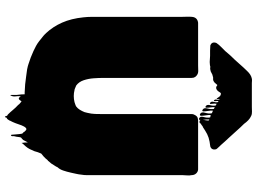

<svg xmlns="http://www.w3.org/2000/svg" viewBox="-153 -808 1052 786"><g transform="rotate(90 373.0 -415.0)"><path d="M462 84Q461 85 460.5 88Q460 91 458 91Q456 90 455.5 87Q455 84 453 81Q452 81 451.5 80.5Q451 80 451 80Q450 80 450 79.5Q450 79 449 79Q439 69 430 58Q421 47 410 37Q409 35 406 32Q404 30 401 27.5Q398 25 395 23Q394 23 393.5 24.5Q393 26 392 27Q388 33 385 34Q382 35 378 31Q377 30 375.5 27.5Q374 25 374 27Q373 37 374.5 47.5Q376 58 371 67Q369 71 368.5 65.5Q368 60 368.5 51Q369 42 368 37Q367 30 366.5 23.5Q366 17 366 10H358Q325 9 293 4Q286 3 278.5 2Q271 1 264 0Q249 -3 241 -6Q228 -10 215 -15Q202 -20 189 -26Q178 -31 168 -36.5Q158 -42 149 -49L134 -61Q130 -64 126.5 -67Q123 -70 120 -73Q119 -74 118.5 -75Q118 -76 116 -77Q89 -106 72.5 -143.5Q56 -181 51 -230Q49 -247 49 -265Q49 -283 49 -301V-633Q49 -642 48.5 -653.5Q48 -665 49 -675Q51 -697 73 -700H248Q258 -700 269 -700.5Q280 -701 288 -695Q292 -692 295 -688Q297 -685 298 -681.5Q299 -678 299 -673V-309Q299 -294 300.5 -272.5Q302 -251 308.5 -231.5Q315 -212 330 -201Q333 -200 336 -198.5Q339 -197 342 -196Q346 -194 349 -194Q361 -191 373 -191Q386 -191 398 -194L407 -197Q413 -199 416 -201Q424 -207 429.5 -216Q435 -225 439 -235L442 -247Q446 -263 446.5 -278.5Q447 -294 447 -309V-673Q447 -679 448.5 -682Q450 -685 452 -689Q457 -697 463.5 -698.5Q470 -700 476 -700H674Q684 -699 690.5 -691.5Q697 -684 697 -673Q699 -664 698 -654.5Q697 -645 697 -637V-266Q697 -257 697 -245Q697 -233 695 -222Q694 -211 691.5 -200.5Q689 -190 687 -180Q683 -162 678 -147.5Q673 -133 665 -125Q662 -118 657 -111Q650 -98 640 -88Q640 -88 639.5 -87.5Q639 -87 639 -86Q636 -85 633 -81Q630 -77 629 -76L621 -68Q617 -64 615 -63L609 -58Q609 -58 608.5 -57.5Q608 -57 608 -56Q605 -50 603 -43.5Q601 -37 599 -30Q595 -20 590.5 -11Q586 -2 579 6L568 18Q565 24 565 22Q564 16 563.5 9.5Q563 3 563 -3L554 14Q554 15 553.5 15Q553 15 553 16Q551 18 548.5 20.5Q546 23 543 25Q541 31 540.5 37.5Q540 44 538 51Q537 55 537.5 59.5Q538 64 534 66Q532 67 531.5 63Q531 59 531 56Q530 47 529.5 38.5Q529 30 527 20Q526 19 525 18Q524 17 523 16Q522 16 521 14Q520 12 521 14Q520 12 519 10.5Q518 9 516 8Q515 7 514.5 6Q514 5 512 4Q509 2 505 4Q501 7 498 12.5Q495 18 493 23Q489 35 484.5 47Q480 59 474 70V71Q472 75 469 79Q466 83 462 84ZM592 -766Q592 -759 587 -754Q585 -752 580 -750Q576 -749 570.5 -748.5Q565 -748 560 -747Q543 -744 529 -737Q522 -733 515 -729Q508 -725 501 -720Q497 -719 494.5 -716.5Q492 -714 488 -712Q487 -712 486.5 -711Q486 -710 485 -710Q485 -705 476 -706Q473 -706 471 -710Q471 -701 465 -704Q455 -708 459 -722.5Q463 -737 461 -748Q461 -750 458.5 -750Q456 -750 454 -751Q451 -751 451 -752Q450 -745 452 -733Q454 -721 454 -713Q454 -705 447 -708Q437 -713 441.5 -728Q446 -743 444 -755Q443 -757 441 -757.5Q439 -758 437 -759Q436 -759 434.5 -760.5Q433 -762 433 -760Q432 -753 434 -741.5Q436 -730 436 -722.5Q436 -715 430 -718Q420 -723 424 -738Q428 -753 426 -764Q426 -765 425 -765Q424 -765 423 -766Q422 -766 420.5 -767.5Q419 -769 419 -768Q418 -762 419.5 -752Q421 -742 421 -735Q421 -728 415 -731Q407 -736 410.5 -749Q414 -762 412 -772Q412 -772 408 -774Q405 -777 405 -776Q403 -769 405 -757Q407 -745 401 -749Q394 -754 397 -763.5Q400 -773 398 -781Q395 -784 394 -783Q393 -779 394 -771Q395 -763 391 -765Q386 -769 388 -776.5Q390 -784 387 -788Q386 -791 386 -784.5Q386 -778 384 -776Q383 -775 382 -777.5Q381 -780 380 -781Q377 -786 374 -789Q371 -792 366 -793Q361 -795 357 -787.5Q353 -780 348 -777Q341 -772 334 -775Q333 -776 331 -777.5Q329 -779 327 -778Q326 -777 325.5 -776Q325 -775 323 -773Q321 -770 317.5 -767Q314 -764 309 -762Q305 -761 300.5 -761.5Q296 -762 292 -760Q285 -759 279 -755Q273 -751 265 -750Q262 -749 259 -749.5Q256 -750 253 -750Q250 -749 247 -748.5Q244 -748 241 -748Q234 -747 225.5 -748Q217 -749 209 -749Q199 -749 187 -749Q175 -749 166 -750Q165 -750 165 -750.5Q165 -751 164 -751Q156 -754 154 -763Q153 -768 156 -775Q159 -780 163.5 -785Q168 -790 172 -794L189 -811L208 -833Q225 -850 241 -868.5Q257 -887 271 -901Q286 -917 302 -920Q307 -921 311.5 -920.5Q316 -920 320 -920H418Q427 -920 437 -920.5Q447 -921 455 -917Q464 -913 472 -905.5Q480 -898 487 -888Q494 -881 501.5 -873Q509 -865 516 -857L545 -825Q550 -820 558.5 -810.5Q567 -801 574 -793Q574 -793 578 -789Q580 -786 583 -783.5Q586 -781 588 -778Q591 -775 591.5 -771.5Q592 -768 592 -766ZM471 -719Q471 -725 472.5 -732Q474 -739 473 -744Q472 -745 470.5 -745.5Q469 -746 469 -745Q468 -735 471 -719Z"/></g></svg>

Font: Rubik Wet Paint
Style: Regular
Weight: 400
Designer: Hubert and Fischer, NaN
Foundry: Hubert and Fischer, NaN
Version: Version 2.200